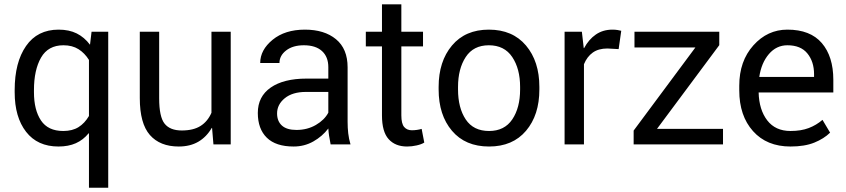

<svg xmlns="http://www.w3.org/2000/svg" viewBox="-20 -677 3964 900"><path d="M48.8 -254.9Q48.8 -384.8 102.1 -461.4Q155.3 -538.1 254.9 -538.1Q303.7 -538.1 339.6 -520.3Q375.5 -502.4 401.9 -467.3L409.2 -528.3H487.3V203.1H397V-51.8L395.5 -52.2Q370.1 -21 335.4 -5.6Q300.8 9.8 253.9 9.8Q155.8 9.8 102.3 -59.1Q48.8 -127.9 48.8 -244.6ZM139.2 -244.6Q139.2 -161.6 172.1 -112.3Q205.1 -63 276.4 -63Q319.3 -63 348.1 -81.1Q377 -99.1 397 -133.3V-396Q377 -428.2 347.9 -446.5Q318.8 -464.8 277.3 -464.8Q205.6 -464.8 172.4 -407Q139.2 -349.1 139.2 -254.9Z M974.1 -77.1 972.7 -77.6Q948.2 -35.2 909.7 -12.7Q871.1 9.8 817.9 9.8Q730 9.8 682.6 -44.2Q635.3 -98.1 635.3 -217.3V-528.3H726.1V-216.3Q726.1 -129.4 751.5 -97.4Q776.9 -65.4 832 -65.4Q886.7 -65.4 920.2 -86.7Q953.6 -107.9 971.2 -148.4V-528.3H1061.5V0H980.5Z M1529.8 0Q1524.9 -24.9 1522.5 -41Q1520 -57.1 1519 -74.7Q1490.7 -37.6 1448.7 -13.9Q1406.7 9.8 1356.4 9.8Q1272.9 9.8 1230.7 -31.5Q1188.5 -72.8 1188.5 -147.5Q1188.5 -224.6 1249 -266.6Q1309.6 -308.6 1417 -308.6H1519V-362.3Q1519 -410.6 1489.3 -437.7Q1459.5 -464.8 1404.3 -464.8Q1353 -464.8 1321.5 -440.7Q1290 -416.5 1290 -381.8H1199.7Q1199.7 -442.9 1257.8 -490.5Q1315.9 -538.1 1409.2 -538.1Q1500.5 -538.1 1554.9 -493.2Q1609.4 -448.2 1609.4 -361.3V-106.4Q1609.4 -78.1 1612.3 -52.2Q1615.2 -26.4 1623 0ZM1369.6 -67.9Q1420.4 -67.9 1460.7 -91.3Q1501 -114.7 1519 -148.9V-246.1H1414.1Q1351.1 -246.1 1314.9 -216.6Q1278.8 -187 1278.8 -145.5Q1278.8 -108.9 1301.5 -88.4Q1324.2 -67.9 1369.6 -67.9Z M1861.3 -656.7V-528.3H1962.9V-459.5H1861.3V-136.2Q1861.3 -97.2 1874.5 -81.8Q1887.7 -66.4 1910.6 -66.4Q1922.4 -66.4 1934.3 -68.1Q1946.3 -69.8 1956.5 -72.8L1968.8 -8.8Q1956.1 -0.5 1933.3 4.6Q1910.6 9.8 1888.2 9.8Q1833 9.8 1801.8 -24.7Q1770.5 -59.1 1770.5 -136.2V-459.5H1694.8V-528.3H1770.5V-656.7Z M2036.1 -269.5Q2036.1 -389.2 2098.6 -463.6Q2161.1 -538.1 2271.5 -538.1Q2382.8 -538.1 2445.6 -463.6Q2508.3 -389.2 2508.3 -269.5V-257.8Q2508.3 -137.7 2445.8 -64Q2383.3 9.8 2272.5 9.8Q2161.1 9.8 2098.6 -64Q2036.1 -137.7 2036.1 -257.8ZM2127 -257.8Q2127 -171.4 2163.1 -117.2Q2199.2 -63 2272.5 -63Q2344.7 -63 2381.3 -117.4Q2418 -171.9 2418 -257.8V-269.5Q2418 -354.5 2381.1 -409.7Q2344.2 -464.8 2271.5 -464.8Q2199.2 -464.8 2163.1 -409.7Q2127 -354.5 2127 -269.5Z M2879.9 -446.8 2827.1 -449.7Q2785.6 -449.7 2758.8 -430.7Q2731.9 -411.6 2717.3 -376V0H2626.5V-528.3H2707.5L2716.3 -451.7L2717.8 -451.2Q2739.7 -492.2 2772.9 -515.1Q2806.2 -538.1 2851.1 -538.1Q2862.8 -538.1 2874.3 -536.4Q2885.7 -534.7 2892.1 -532.7Z M3059.6 -72.8H3369.1V0H2950.2V-64.9L3239.7 -454.6H2954.1V-528.3H3351.6V-465.3Z M3685.5 9.8Q3574.2 9.8 3509.8 -62.3Q3445.3 -134.3 3445.3 -253.4V-275.4Q3445.3 -390.6 3511.5 -464.4Q3577.6 -538.1 3670.9 -538.1Q3778.3 -538.1 3832.3 -475.1Q3886.2 -412.1 3886.2 -302.7V-243.7H3536.1Q3538.1 -162.6 3576.4 -112.8Q3614.7 -63 3685.5 -63Q3734.9 -63 3770.8 -76.7Q3806.6 -90.3 3835.4 -115.2L3871.1 -55.2Q3842.3 -26.9 3797.1 -8.5Q3752 9.8 3685.5 9.8ZM3670.9 -464.8Q3619.6 -464.8 3584.2 -423.6Q3548.8 -382.3 3539.1 -316.4H3795.9V-329.1Q3795.9 -388.2 3764.6 -426.5Q3733.4 -464.8 3670.9 -464.8Z"/></svg>

Font: Roboto Web
Style: Regular
Weight: 400
Designer: Google
Version: Version 1.200310; 2013